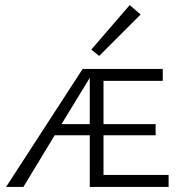

<svg xmlns="http://www.w3.org/2000/svg" viewBox="-20 -735 721 755"><path d="M533 -678 370 -515 339 -540 490 -715ZM387 -47H643V0H333V-203H195L72 0H4L305 -464H620V-417H387V-247H592V-203H387ZM222 -247H333V-429Z"/></svg>

Font: EauTestSC Semilight
Style: Regular
Weight: 300
Designer: Christian Thalmann (Catharsis Fonts)
Version: Version 0.001;PS 000.001;hotconv 1.0.88;makeotf.lib2.5.64775